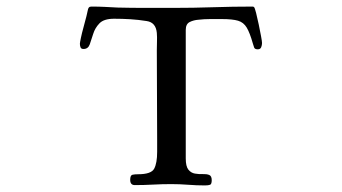

<svg xmlns="http://www.w3.org/2000/svg" viewBox="-20 -562 1040 584"><path d="M777 -431Q777 -425 774.5 -418.5Q772 -412 764 -412Q755 -412 753 -417.5Q751 -423 749 -430Q740 -462 730.5 -478Q721 -494 704 -499Q687 -504 655 -504Q637 -504 619 -504Q601 -504 584 -502Q569 -501 557 -495Q545 -489 545 -471V-80Q545 -56 553 -46Q561 -36 573 -34Q585 -32 596.5 -32.5Q608 -33 616 -30Q624 -27 624 -14Q624 -2 619 0Q614 2 603 2Q578 2 552.5 0Q527 -2 501 -2Q473 -2 445.5 -0.5Q418 1 390 1Q376 1 376 -15Q376 -29 383 -30.5Q390 -32 400 -32Q440 -32 449 -49Q458 -66 458 -100V-139Q458 -207 457.5 -274.5Q457 -342 457 -409Q457 -423 457.5 -436Q458 -449 457 -462Q454 -494 426 -498Q401 -502 376.5 -503.5Q352 -505 327 -505Q296 -505 282.5 -491Q269 -477 263.5 -459Q258 -441 253 -427Q248 -413 234 -413Q227 -413 225 -418Q223 -423 223 -429Q223 -432 226 -446.5Q229 -461 234 -479Q239 -497 243 -513Q247 -529 248 -535Q250 -540 252.5 -541Q255 -542 260 -542Q280 -542 299.5 -541Q319 -540 338 -539Q380 -538 422.5 -538Q465 -538 507 -538Q568 -538 628 -540Q688 -542 749 -542Q751 -542 753 -540Q755 -538 759 -522.5Q763 -507 767 -487.5Q771 -468 774 -452Q777 -436 777 -431Z"/></svg>

Font: Kaisei Opti
Style: Regular
Weight: 400
Designer: Font-Kai, 金井和夫
Foundry: KAZUO KANAI
Version: Version 5.003